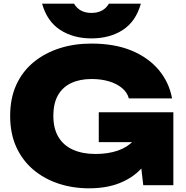

<svg xmlns="http://www.w3.org/2000/svg" viewBox="-20 -1003 1010 1040"><path d="M839 -324Q836 -258 812 -196.5Q788 -135 742 -86.5Q696 -38 626 -10.5Q556 17 462 17Q374 17 297 -8.5Q220 -34 161 -83.5Q102 -133 68.5 -206Q35 -279 35 -375Q35 -471 68.5 -544Q102 -617 162.5 -666.5Q223 -716 302.5 -741.5Q382 -767 474 -767Q601 -767 692.5 -729Q784 -691 840 -624Q896 -557 912 -470H678Q669 -503 640.5 -526.5Q612 -550 570 -562.5Q528 -575 476 -575Q412 -575 365.5 -553Q319 -531 294 -487Q269 -443 269 -375Q269 -307 296.5 -261Q324 -215 375.5 -192Q427 -169 497 -169Q565 -169 617.5 -187Q670 -205 702 -240Q734 -275 740 -327ZM515 -233V-395H919V0H756L722 -292L765 -233ZM208 -983H381Q396 -958 419.5 -945.5Q443 -933 475 -933Q508 -933 531.5 -945.5Q555 -958 570 -983H743Q716 -887 645.5 -841Q575 -795 475 -795Q377 -795 306 -841Q235 -887 208 -983Z"/></svg>

Font: Unbounded ExtraBold
Style: Regular
Weight: 800
Designer: Luke Prowse, Jean-Baptiste Morizot, Fátima Lázaro, Florian Runge
Foundry: NaN
Version: Version 1.701;gftools[0.9.28.dev5+ged2979d]